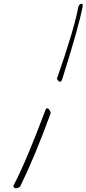

<svg xmlns="http://www.w3.org/2000/svg" viewBox="-20 -895 459 1019"><path d="M51 91Q117 -33 222 -313Q225 -320 230.5 -320Q236 -320 242 -312.5Q248 -305 249 -294Q164 -62 87 95Q76 104 65 104Q51 104 51 91ZM412 -875Q419 -875 419 -867.5Q419 -860 418 -857Q396 -746 311 -477Q306 -461 299 -461Q290 -461 282 -477Q372 -734 395 -855Q396 -863 403 -871Q409 -875 412 -875Z"/></svg>

Font: Mrs Saint Delafield
Style: Regular
Weight: 400
Designer: Alejandro Paul
Foundry: Alejandro Paul
Version: Version 1.000